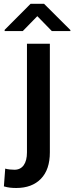

<svg xmlns="http://www.w3.org/2000/svg" viewBox="-60 -753 382 987"><path d="M78.6 -528.3H196.3V30.3Q196.3 118.7 150.4 166Q104.5 213.4 23.4 213.4Q6.3 213.4 -8.5 211.7Q-23.4 210 -40 205.1L-33.2 113.8Q-23.9 116.7 -9.8 118.2Q4.4 119.6 14.6 119.6Q44.9 119.6 61.8 96.4Q78.6 73.2 78.6 30.3ZM166.5 -733.4 301.8 -598.6V-593.3H206.5L131.8 -669.9L57.1 -593.3H-36.1V-599.6L97.2 -733.4Z"/></svg>

Font: Vazirmatn RD UI Medium
Style: Regular
Weight: 500
Designer: Saber Rastikerdar
Foundry: Saber Rastikerdar
Version: Version 33.003